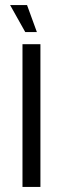

<svg xmlns="http://www.w3.org/2000/svg" viewBox="-20 -740 249 760"><path d="M20 -720H87L126 -613H80ZM69 -565H140V0H69Z"/></svg>

Font: Khand
Style: Regular
Weight: 400
Designer: Devanagari: Sanchit Sawaria, Jyotish Sonowal; Latin: Satya Rajpurohit
Foundry: Indian Type Foundry
Version: Version 1.101;PS 1.0;hotconv 1.0.78;makeotf.lib2.5.61930; tt